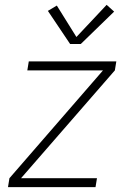

<svg xmlns="http://www.w3.org/2000/svg" viewBox="-20 -774 540 794"><path d="M13 0 19 -37 406 -483H93L99 -520H461L455 -483L67 -37H381L375 0ZM270 -592 178 -729 215 -751 296 -621 421 -754 452 -726 314 -592Z"/></svg>

Font: Iosevka SS04 Extralight
Style: Italic
Weight: 200
Italic angle: -9°
Monospace: yes
Designer: Belleve Invis
Foundry: Belleve Invis
Version: Version 19.0.0; ttfautohint (v1.8.4)